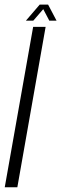

<svg xmlns="http://www.w3.org/2000/svg" viewBox="-41 -788 258 808"><path d="M-21 0H32L151 -675H98.5ZM68 -701H99L141 -749.5L166.5 -701H197L161.5 -768.5H126Z"/></svg>

Font: Anybody ExtraCondensed Light
Style: Italic
Weight: 300
Width: 2
Italic angle: -10°
Version: Version 1.113;gftools[0.9.25]